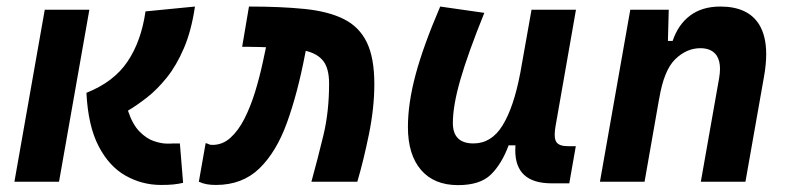

<svg xmlns="http://www.w3.org/2000/svg" viewBox="-20 -547 2384 578"><path d="M464.8 9.8Q407.7 9.8 358.2 -18.1Q308.6 -45.9 276.9 -106.9Q245.1 -168 240.2 -267.6Q322.8 -300.3 364 -361.8Q405.3 -423.3 418 -512.7L566.9 -527.3Q556.2 -454.6 533.7 -402.1Q511.2 -349.6 481.9 -313.2Q452.6 -276.9 422.1 -253.2Q391.6 -229.5 365.2 -213.9Q378.9 -172.4 400.1 -150.9Q421.4 -129.4 443.6 -122.1Q465.8 -114.7 481.9 -114.7Q488.8 -114.7 493.7 -114.7Q498 -114.7 501.5 -115.2Q505.9 -115.2 510.3 -115.2Q514.6 -115.2 521.5 -115.2L531.2 3.4Q516.6 6.8 501.7 8.3Q486.8 9.8 464.8 9.8ZM23.4 0 114.7 -517.6H249L157.7 0Z M917.5 0Q937 -70.8 953.9 -141.1Q970.7 -211.4 970.7 -295.4Q970.7 -340.3 953.6 -362.8Q936.5 -385.3 900.4 -394L898.4 -383.8Q876 -266.6 844 -178Q812 -89.4 760.7 -39.8Q709.5 9.8 629.9 9.8Q614.7 9.8 602.3 7.6Q589.8 5.4 578.6 0L599.1 -116.2Q606 -114.3 608.9 -112.8Q611.3 -110.8 619.6 -110.8Q649.9 -110.8 673.6 -132.1Q697.3 -153.3 715.6 -189.2Q733.9 -225.1 747.6 -269.3Q761.2 -313.5 771 -358.9L780.8 -404.8Q771.5 -405.3 761.2 -405.5Q751 -405.8 740.2 -405.8Q732.9 -405.8 725.1 -406.2Q717.3 -406.2 709 -406.2L729.5 -527.3Q826.2 -527.3 897.5 -520Q968.8 -512.7 1015.1 -489.5Q1061.5 -466.3 1084.2 -419.7Q1106.9 -373 1106.9 -293.9Q1106.9 -222.7 1090.8 -143.6Q1074.7 -64.5 1055.7 0Z M1358.9 10.3Q1286.6 10.3 1247.3 -35.6Q1208 -81.5 1208 -164.6Q1208 -235.8 1231 -321.8Q1253.9 -407.7 1305.2 -527.3L1438 -508.3Q1388.7 -386.2 1366 -307.6Q1343.3 -229 1343.3 -176.8Q1343.3 -115.2 1405.3 -115.2Q1459.5 -115.2 1492.9 -169.4Q1526.4 -223.6 1545.9 -325.7V-325.2L1580.1 -517.6H1713.9L1652.3 -166.5Q1649.9 -152.3 1649.9 -142.1Q1649.9 -127 1654.8 -119.6Q1663.1 -106.9 1689.9 -106.9H1713.4L1693.8 4.9H1640.6Q1531.2 4.9 1531.2 -94.2Q1531.2 -101.6 1531.7 -109.4H1511.2Q1490.2 -53.2 1457.8 -21.5Q1425.3 10.3 1358.9 10.3Z M1786.1 0 1877.4 -517.6H1993.2L1990.7 -423.8H2004.9Q2021.5 -473.1 2057.6 -500.2Q2093.8 -527.3 2148.4 -527.3Q2231.4 -527.3 2265.1 -473.6Q2286.6 -439 2286.6 -383.8Q2286.6 -353 2279.8 -315.4L2224.1 0H2089.8L2145 -312.5Q2147.5 -327.6 2147.5 -339.8Q2147.5 -364.3 2137.7 -379.4Q2122.6 -401.9 2088.4 -401.9Q2046.9 -401.9 2012.7 -368.7Q1978.5 -335.4 1964.4 -249.5V-250.5L1920.4 0Z"/></svg>

Font: CaskaydiaCove NFP
Style: Bold Italic
Weight: 700
Italic angle: -10°
Designer: Aaron Bell
Foundry: Saja Typeworks
Version: Version 2111.001; VTT 6.35;Nerd Fonts 3.1.1